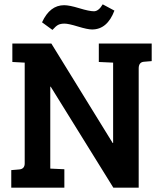

<svg xmlns="http://www.w3.org/2000/svg" viewBox="-20 -866 745 886"><path d="M32 0V-81L68 -84Q94 -86 94 -112V-577L37 -580V-665H217L500 -206H502V-577L436 -580V-665H680V-584L644 -581Q620 -579 620 -550V0H503L214 -466H212V-88L277 -85V0ZM222 -728 174 -763Q210 -842 276 -842Q300 -842 346 -828Q392 -814 413.5 -814Q435 -814 454 -846L508 -817Q475 -730 405 -730Q384 -730 340 -743.5Q296 -757 278 -757Q260 -757 249 -751.5Q238 -746 222 -728Z"/></svg>

Font: Bree Serif
Style: Regular
Weight: 400
Designer: Veronika Burian, Jos Scaglione
Foundry: TypeTogether
Version: Version 1.002